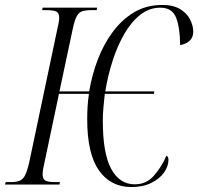

<svg xmlns="http://www.w3.org/2000/svg" viewBox="-41 -745 800 775"><path d="M489 10Q406 10 358.5 -57Q311 -124 311 -264Q311 -289 312.5 -314.5Q314 -340 318 -366H197L140 -96Q131 -58 131 -41Q131 -22 142.5 -16Q154 -10 179 -10H201L199 0H-21L-18 -10H2Q25 -10 38.5 -15.5Q52 -21 60.5 -38Q69 -55 77 -90L189 -621Q193 -639 195.5 -651.5Q198 -664 198 -673Q198 -693 186 -698.5Q174 -704 149 -704H129L131 -714H351L349 -704H327Q303 -704 289.5 -699Q276 -694 268 -678Q260 -662 253 -630L199 -376H319Q330 -442 353.5 -504Q377 -566 414 -616Q451 -666 500.5 -695.5Q550 -725 614 -725Q659 -725 686.5 -708Q714 -691 726.5 -666Q739 -641 739 -617Q739 -594 724.5 -580.5Q710 -567 686 -563Q686 -630 670.5 -672Q655 -714 606 -714Q562 -714 525.5 -685.5Q489 -657 461 -608.5Q433 -560 413.5 -499.5Q394 -439 384 -376H582L580 -366H382Q379 -339 376.5 -311.5Q374 -284 374 -258Q374 -125 408 -63Q442 -1 503 -1Q549 -1 579.5 -35Q610 -69 631 -117Q639 -112 639 -100Q639 -74 621 -48.5Q603 -23 569.5 -6.5Q536 10 489 10Z"/></svg>

Font: Noto Serif Display ExtraCondensed Light
Style: Italic
Weight: 300
Width: 2
Italic angle: -12°
Designer: Monotype Design Team
Foundry: Monotype Imaging Inc.
Version: Version 2.009